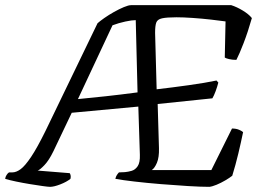

<svg xmlns="http://www.w3.org/2000/svg" viewBox="-49 -724 1005 744"><path d="M145 0Q138 0 116.5 -3Q95 -6 67.5 -10.5Q40 -15 13.5 -20.5Q-13 -26 -29 -31Q-28 -39 -23.5 -46Q-19 -53 -14 -56H-1Q14 -56 31 -68.5Q48 -81 71.5 -116Q95 -151 127 -216L329 -634Q338 -642 355 -654Q372 -666 392.5 -677.5Q413 -689 431 -696.5Q449 -704 459 -704H847Q869 -697 892 -683Q915 -669 927 -654Q912 -601 895 -557Q878 -513 867 -492Q851 -492 838.5 -495Q826 -498 822 -501L825 -641Q804 -644 769 -648Q734 -652 697.5 -654.5Q661 -657 635 -657Q597 -657 579 -653Q561 -649 556.5 -636.5Q552 -624 552 -597L558 -378Q619 -385 683 -394Q747 -403 790 -412L797 -404Q793 -388 786.5 -370.5Q780 -353 774 -343L562 -321L567 -150Q568 -114 559 -93Q550 -72 539 -65H770L850 -226Q866 -226 877.5 -221Q889 -216 893 -212Q885 -173 874.5 -129Q864 -85 851 -43Q841 -35 824 -25Q807 -15 790 -8Q773 -1 762 0Q730 0 680 -3Q630 -6 575 -10.5Q520 -15 472.5 -20.5Q425 -26 398 -31Q400 -40 404 -46Q408 -52 412 -56L435 -57Q447 -58 461 -62Q475 -66 484.5 -80Q494 -94 493 -124L487 -311L229 -287L158 -138Q141 -103 123.5 -84.5Q106 -66 97 -63L221 -53Q223 -51 224.5 -45Q226 -39 224 -31Q209 -19 184.5 -9.5Q160 0 145 0ZM253 -340Q305 -345 360.5 -351Q416 -357 484 -366L477 -646Q462 -646 436.5 -640.5Q411 -635 387 -626Z"/></svg>

Font: Texturina Light
Style: Italic
Weight: 300
Italic angle: -11°
Designer: Guillermo Torres Carreño
Foundry: Omnibus-Type
Version: Version 1.002; ttfautohint (v1.8.3)